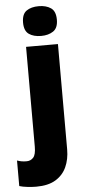

<svg xmlns="http://www.w3.org/2000/svg" viewBox="-111 -811 481 1086"><g transform="rotate(-5 129.0 -268.0)"><path d="M56 -691Q56 -739 82.5 -757.5Q109 -776 152 -776Q194 -776 221 -757.5Q248 -739 248 -691Q248 -644 220.5 -625.5Q193 -607 152 -607Q109 -607 82.5 -625.5Q56 -644 56 -691ZM50 240Q28 240 0.5 237Q-27 234 -46 228V83Q-32 88 -19.5 90Q-7 92 8 92Q31 92 46 75.5Q61 59 61 14V-553H242V45Q242 101 222 145Q202 189 160 214.5Q118 240 50 240Z"/></g></svg>

Font: Noto Sans Bengali SemiCondensed Black
Style: Regular
Weight: 900
Width: 4
Designer: Joana Ranito - Universal Thirst; Jelle Bosma - Monotype Design Team
Foundry: Universal Thirst ehf.
Version: Version 3.000; ttfautohint (v1.8.4.7-5d5b)